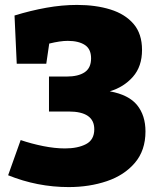

<svg xmlns="http://www.w3.org/2000/svg" viewBox="-20 -745 634 780"><path d="M259 15Q132 15 13 -33L64 -176Q108 -161 155.5 -151.5Q203 -142 244 -142Q296 -142 329.5 -159.5Q363 -177 363 -220Q363 -292 259 -292H179V-434H250Q298 -434 324 -451.5Q350 -469 350 -508Q350 -546 324.5 -562.5Q299 -579 255 -579Q225 -579 180 -568L168 -486H48L39 -682Q104 -702 168 -713.5Q232 -725 293 -725Q369 -725 428.5 -706.5Q488 -688 522.5 -648Q557 -608 557 -542Q557 -475 520 -433Q483 -391 426 -374Q503 -360 537 -318Q571 -276 571 -211Q571 -134 528 -83.5Q485 -33 414 -9Q343 15 259 15Z"/></svg>

Font: Bitter Black
Style: Regular
Weight: 900
Designer: Sol Matas, and Bitter project Authors
Foundry: Sol Matas
Version: Version 2.001